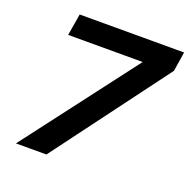

<svg xmlns="http://www.w3.org/2000/svg" viewBox="-126 -826 933 947"><g transform="rotate(20 341.0 -352.5)"><path d="M56 0 542 -638 543 -591H115L134 -705H682L666 -603L216 0Z"/></g></svg>

Font: Nunito Sans 10pt SemiExpanded
Style: Bold Italic
Weight: 700
Width: 6
Italic angle: -9°
Designer: Vernon Adams
Foundry: Vernon Adams
Version: Version 3.101;gftools[0.9.27]